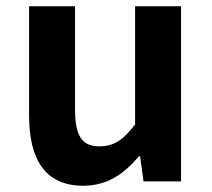

<svg xmlns="http://www.w3.org/2000/svg" viewBox="-20 -580 677 614"><path d="M246 14C322 14 376 -23 424 -80H428L439 0H559V-560H412V-182C374 -132 344 -112 298 -112C244 -112 220 -143 220 -229V-560H73V-210C73 -70 125 14 246 14Z"/></svg>

Font: Source Han Sans CN
Style: Bold
Weight: 700
Designer: Ryoko NISHIZUKA 西塚涼子 (kana, bopomofo & ideographs); Paul D. Hunt (Latin, Greek & Cyrillic); Sandoll Communications 산돌커뮤니
Foundry: Adobe
Version: Version 2.001;hotconv 1.0.107;makeotfexe 2.5.65593